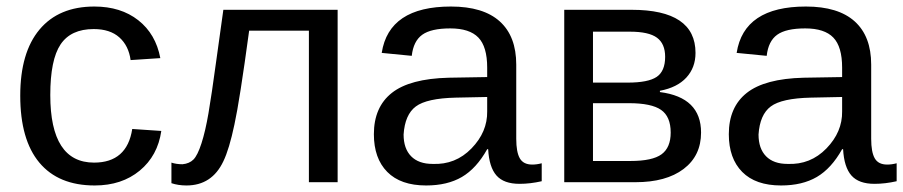

<svg xmlns="http://www.w3.org/2000/svg" viewBox="-20 -558 2766 588"><path d="M134 -267Q134 -60 268 -60Q369 -60 385 -163L474 -157Q463 -81 408 -35.5Q353 10 270 10Q159 10 100.5 -60Q42 -130 42 -265Q42 -397 101 -467.5Q160 -538 269 -538Q350 -538 403.5 -496Q457 -454 471 -380L380 -374Q374 -418 345.5 -443.5Q317 -469 267 -469Q197 -469 165.5 -422Q134 -375 134 -267Z M1014 0H926V-464H743Q714 -250 698 -177Q682 -101 664 -64Q629 10 551 10Q526 10 505 3V-60Q520 -55 539 -55Q560 -57 572.5 -69.5Q585 -82 597 -119Q609 -156 618.5 -211.5Q628 -267 642 -370L664 -528H1014Z M1285 10Q1207 10 1166 -31.5Q1125 -73 1125 -147Q1125 -230 1180 -273.5Q1235 -317 1354 -320L1472 -322V-351Q1472 -415 1445 -443Q1418 -471 1359 -471Q1300 -471 1273 -451.5Q1246 -432 1241 -387L1149 -396Q1171 -538 1361 -538Q1460 -538 1510.5 -492.5Q1561 -447 1561 -360V-133Q1561 -92 1572 -73Q1583 -54 1610 -54Q1624 -54 1639 -58V-3Q1604 5 1571 5Q1523 5 1500.5 -20.5Q1478 -46 1475 -101H1472Q1439 -42 1394.5 -16Q1350 10 1285 10ZM1305 -56Q1375 -53 1424 -103.5Q1473 -154 1472 -217V-261L1376 -259Q1287 -257 1253.5 -232Q1220 -207 1216 -146Q1216 -103 1239 -79.5Q1262 -56 1305 -56Z M1708 -528H1914Q2110 -528 2110 -396Q2110 -351 2082 -320.5Q2054 -290 2001 -280V-276Q2127 -260 2127 -152Q2127 -81 2073.5 -40.5Q2020 0 1926 0H1708ZM1796 -242V-65H1911Q1978 -65 2006 -85.5Q2034 -106 2034 -152Q2034 -201 2004.5 -221.5Q1975 -242 1906 -242ZM1909 -461H1796V-305H1902Q1965 -305 1991 -322.5Q2017 -340 2017 -384Q2017 -424 1992 -442.5Q1967 -461 1909 -461Z M2372 10Q2294 10 2253 -31.5Q2212 -73 2212 -147Q2212 -230 2267 -273.5Q2322 -317 2441 -320L2559 -322V-351Q2559 -415 2532 -443Q2505 -471 2446 -471Q2387 -471 2360 -451.5Q2333 -432 2328 -387L2236 -396Q2258 -538 2448 -538Q2547 -538 2597.5 -492.5Q2648 -447 2648 -360V-133Q2648 -92 2659 -73Q2670 -54 2697 -54Q2711 -54 2726 -58V-3Q2691 5 2658 5Q2610 5 2587.5 -20.5Q2565 -46 2562 -101H2559Q2526 -42 2481.5 -16Q2437 10 2372 10ZM2392 -56Q2462 -53 2511 -103.5Q2560 -154 2559 -217V-261L2463 -259Q2374 -257 2340.5 -232Q2307 -207 2303 -146Q2303 -103 2326 -79.5Q2349 -56 2392 -56Z"/></svg>

Font: Libra Sans
Style: Regular
Weight: 400
Foundry: Context Ltd
Version: Version 1.002